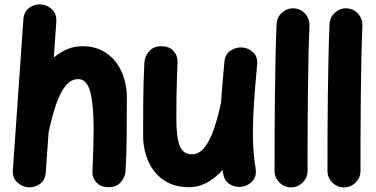

<svg xmlns="http://www.w3.org/2000/svg" viewBox="-20 -771 1695 866"><path d="M106 73.7Q78.6 71.3 57.1 51Q35.6 30.8 38.1 -5.4L85.4 -682.1Q87.9 -719.2 112.5 -736.3Q137.2 -753.4 165.5 -751Q192.9 -749 214.6 -728.8Q236.3 -708.5 233.9 -671.4L222.7 -511.7Q250.5 -535.2 282.7 -548.8Q314.9 -562.5 352.1 -562.5Q415.5 -562.5 460.2 -531.2Q504.9 -500 528.6 -447Q552.2 -394 552.2 -328.1Q552.2 -249.5 551.5 -165.8Q550.8 -82 546.4 0.5Q544.4 27.8 524.9 50.5Q505.4 73.2 470.2 73.2Q433.6 73.2 414.3 51.3Q395 29.3 397 1Q399.4 -53.2 400.9 -100.6Q402.3 -147.9 402.3 -189.9Q402.3 -299.3 387 -356.7Q371.6 -414.1 333 -414.1Q298.3 -414.1 273.4 -380.9Q248.5 -347.7 231 -294.4Q213.4 -241.2 200.7 -180.7Q200.2 -177.7 199.2 -174.8L186.5 5.4Q184.1 42.5 158.9 59.3Q133.8 76.2 106 73.7Z M1139.6 -478.5Q1129.9 -374 1125.2 -301.3Q1120.6 -228.5 1120.6 -173.3Q1120.6 -127.4 1123.5 -89.1Q1126.5 -50.8 1132.8 -11.7Q1138.2 22 1121.1 42.7Q1104 63.5 1078.6 69.8Q1049.8 76.7 1021.2 62.7Q992.7 48.8 986.3 11.2Q984.9 3.4 983.9 -3.9Q952.6 30.8 914.6 52Q876.5 73.2 831.5 73.2Q765.1 73.2 719.2 42Q673.3 10.7 649.4 -42.5Q625.5 -95.7 625.5 -161.1Q625.5 -239.7 626.2 -323.5Q627 -407.2 631.3 -489.7Q633.3 -517.1 652.8 -539.8Q672.4 -562.5 707.5 -562.5Q744.1 -562.5 763.2 -540.5Q782.2 -518.6 780.8 -489.7Q779.3 -454.1 778.1 -418.5Q776.9 -382.8 776.1 -338.9Q775.4 -294.9 775.4 -234.4Q775.4 -150.9 790.8 -113Q806.2 -75.2 844.7 -75.2Q879.9 -75.2 904.5 -108.4Q929.2 -141.6 946.8 -194.8Q964.4 -248 977.1 -308.6Q979.5 -348.1 983.4 -393.6Q987.3 -439 992.2 -492.2Q995.6 -527.8 1021.2 -543.7Q1046.9 -559.6 1075.2 -556.6Q1102.1 -554.2 1122.6 -534.4Q1143.1 -514.6 1139.6 -478.5Z M1305.2 -733.4Q1335.9 -731.9 1356.4 -709Q1377 -686 1376 -655.8Q1373 -594.2 1371.3 -511.7Q1369.6 -429.2 1368.7 -338.4Q1367.7 -247.6 1367.4 -159.7Q1367.2 -71.8 1367.2 0Q1367.2 30.3 1345.2 52.2Q1323.2 74.2 1292.5 74.2Q1262.2 74.2 1240.2 52.2Q1218.3 30.3 1218.3 0Q1218.3 -72.3 1218.5 -160.2Q1218.8 -248 1220 -339.4Q1221.2 -430.7 1222.9 -514.6Q1224.6 -598.6 1227.5 -662.6Q1229 -693.4 1252 -713.9Q1274.9 -734.4 1305.2 -733.4Z M1543.9 -733.4Q1574.7 -731.9 1595.2 -709Q1615.7 -686 1614.7 -655.8Q1611.8 -594.2 1610.1 -511.7Q1608.4 -429.2 1607.4 -338.4Q1606.4 -247.6 1606.2 -159.7Q1606 -71.8 1606 0Q1606 30.3 1584 52.2Q1562 74.2 1531.2 74.2Q1501 74.2 1479 52.2Q1457 30.3 1457 0Q1457 -72.3 1457.3 -160.2Q1457.5 -248 1458.7 -339.4Q1460 -430.7 1461.7 -514.6Q1463.4 -598.6 1466.3 -662.6Q1467.8 -693.4 1490.7 -713.9Q1513.7 -734.4 1543.9 -733.4Z"/></svg>

Font: Mikhak ExtraBold
Style: Regular
Weight: 800
Designer: Amin Abedi
Version: Version 3.3